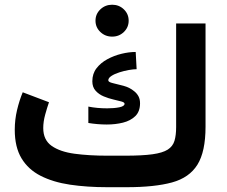

<svg xmlns="http://www.w3.org/2000/svg" viewBox="-20 -780 944 800"><path d="M377.9 -693.8Q377.9 -721.7 398.2 -741Q418.5 -760.3 447.3 -760.3Q476.1 -760.3 496.1 -741Q516.1 -721.7 516.1 -693.8Q516.1 -666 496.1 -646.7Q476.1 -627.4 447.3 -627.4Q418.5 -627.4 398.2 -646.7Q377.9 -666 377.9 -693.8ZM427.2 -131.3H501.5Q572.8 -131.3 615.2 -137.2Q657.7 -143.1 679 -156.7Q700.2 -170.4 707 -193.4Q713.9 -216.3 713.9 -250.5V-682.1H836.4V-252Q836.4 -148.4 802.7 -94Q769 -39.6 696.5 -19.8Q624 0 507.8 0H427.2Q342.3 0 271.7 -10.5Q201.2 -21 149.4 -47.4Q97.7 -73.7 69.6 -120.4Q41.5 -167 41.5 -239.3Q41.5 -281.2 51 -321.3Q60.5 -361.3 74.7 -395.5L184.1 -354Q176.3 -331.5 168.2 -302.2Q160.2 -272.9 160.2 -246.6Q160.2 -196.8 195.3 -172.1Q230.5 -147.5 290.8 -139.4Q351.1 -131.3 427.2 -131.3ZM348.1 -335.9Q384.3 -328.6 426.8 -328.6Q456.1 -328.6 477.5 -333Q499 -337.4 499 -347.7Q499 -353.5 485.6 -357.2Q472.2 -360.8 452.1 -365.5Q432.1 -370.1 412.1 -378.4Q392.1 -386.7 378.4 -401.9Q364.7 -417 364.7 -441.4Q364.7 -473.1 382.3 -495.8Q399.9 -518.6 427.5 -533.4Q455.1 -548.3 486.3 -555.9Q517.6 -563.5 545.4 -563.5L549.3 -491.7Q536.6 -491.7 516.8 -488.3Q497.1 -484.9 477.3 -478.5Q457.5 -472.2 444.3 -463.6Q431.2 -455.1 431.2 -445.3Q431.2 -438 450.2 -433.6Q469.2 -429.2 494.9 -422.4Q520.5 -415.5 539.1 -399.9Q550.3 -391.1 556.9 -378.9Q563.5 -366.7 563.5 -349.6Q563.5 -315.4 543.7 -296.1Q523.9 -276.9 492.4 -269Q460.9 -261.2 424.8 -261.2Q405.8 -261.2 386 -262.9Q366.2 -264.6 348.1 -267.6Z"/></svg>

Font: Vazirmatn RD UI FD
Style: Bold
Weight: 700
Designer: Saber Rastikerdar
Foundry: Saber Rastikerdar
Version: Version 33.003